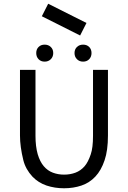

<svg xmlns="http://www.w3.org/2000/svg" viewBox="-20 -996 685 1028"><path d="M204 -909 238 -976 443 -873 409 -806ZM219 -666Q199 -666 186.5 -679Q174 -692 174 -712Q174 -732 186.5 -744.5Q199 -757 219 -757Q239 -757 252 -744.5Q265 -732 265 -712Q265 -692 252 -679Q239 -666 219 -666ZM425 -666Q405 -666 392 -679Q379 -692 379 -712Q379 -732 392 -744.5Q405 -757 425 -757Q445 -757 457.5 -744.5Q470 -732 470 -712Q470 -692 457.5 -679Q445 -666 425 -666ZM323 12Q273 12 229.5 -2.5Q186 -17 154 -50Q117 -90 105 -138Q87 -211 87 -271V-622H170V-269Q170 -212 182 -170Q194 -130 214.5 -106Q235 -82 263 -71.5Q291 -61 323 -61Q356 -61 384 -71.5Q412 -82 433 -106Q452 -128 466 -170Q478 -205 478 -269V-622H558V-271Q558 -190 540 -138Q522 -84 490.5 -50.5Q459 -17 416 -2.5Q373 12 323 12Z"/></svg>

Font: Pinyin1712
Style: Regular
Weight: 400
Version: Version 1